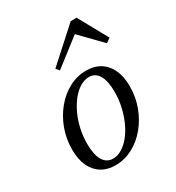

<svg xmlns="http://www.w3.org/2000/svg" viewBox="-162 -755 797 867"><g transform="rotate(-30 236.5 -321.5)"><path d="M188.7 11.3Q124.2 11.3 88.3 -31Q52.4 -73.4 52.4 -148.4Q52.4 -204 71 -254Q89.5 -304 121.8 -342.7Q154 -381.5 196 -403.6Q237.9 -425.8 284.7 -425.8Q348.4 -425.8 384.7 -383.5Q421 -341.1 421 -265.3Q421 -209.7 402.4 -160.1Q383.9 -110.5 351.6 -71.8Q319.4 -33.1 277 -10.9Q234.7 11.3 188.7 11.3ZM193.5 -20.2Q216.9 -20.2 239.9 -34.3Q262.9 -48.4 282.7 -73Q302.4 -97.6 317.3 -130.6Q332.3 -163.7 340.7 -201.2Q349.2 -238.7 349.2 -278.2Q349.2 -334.7 331.9 -364.5Q314.5 -394.4 281.5 -394.4Q257.3 -394.4 234.3 -380.2Q211.3 -366.1 191.5 -341.5Q171.8 -316.9 156.5 -284.3Q141.1 -251.6 132.7 -213.7Q124.2 -175.8 124.2 -136.3Q124.2 -79.8 141.9 -50Q159.7 -20.2 193.5 -20.2ZM183.9 -485.5 169.4 -502.4 337.1 -654H367.7L451.6 -501.6L429 -485.5L308.1 -609.7L345.2 -610.5Z"/></g></svg>

Font: Playfair 5pt SemiExpanded Light 12pt
Style: Italic
Weight: 300
Italic angle: -15.6°
Version: Version 2.000;gftools[0.9.28]